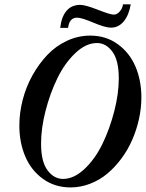

<svg xmlns="http://www.w3.org/2000/svg" viewBox="-20 -838 662 872"><path d="M483.9 -712.4Q458 -712.4 404.3 -735.1Q350.6 -757.8 330.1 -757.8Q294.9 -757.8 289.1 -711.4H253.4Q259.3 -762.7 282.5 -789.3Q305.7 -815.9 344.2 -815.9Q367.7 -815.9 424.3 -793.7Q481 -771.5 496.6 -771.5Q511.2 -771.5 523.9 -785.9Q536.6 -800.3 538.6 -818.4H573.7Q565.9 -770 542.2 -741.2Q518.6 -712.4 483.9 -712.4ZM300.3 13.2Q228.5 13.2 174.8 -25.9Q121.1 -64.9 94.5 -127.9Q67.9 -190.9 67.9 -267.6Q67.9 -326.2 83.3 -385.3Q98.6 -444.3 127.7 -496.3Q156.7 -548.3 195.3 -588.9Q233.9 -629.4 284.4 -652.8Q335 -676.3 389.6 -676.3Q461.4 -676.3 515.1 -637.2Q568.8 -598.1 595.5 -535.2Q622.1 -472.2 622.1 -395.5Q622.1 -346.7 611.1 -297.1Q600.1 -247.6 580.3 -202.4Q560.5 -157.2 531.2 -117.7Q502 -78.1 467 -49.1Q432.1 -20 388.9 -3.4Q345.7 13.2 300.3 13.2ZM266.1 -25.4Q315.9 -25.4 364 -70.8Q412.1 -116.2 445.3 -184.6Q478.5 -252.9 499 -333Q519.5 -413.1 519.5 -481.9Q519.5 -564 490.5 -603.3Q461.4 -642.6 420.4 -642.6Q370.6 -642.6 322.5 -597.2Q274.4 -551.8 241 -483.4Q207.5 -415 187 -335.2Q166.5 -255.4 166.5 -186Q166.5 -104 195.8 -64.7Q225.1 -25.4 266.1 -25.4Z"/></svg>

Font: Elstob SemiBold
Style: Italic
Weight: 600
Italic angle: -20°
Designer: Peter S. Baker
Version: Version 1.015